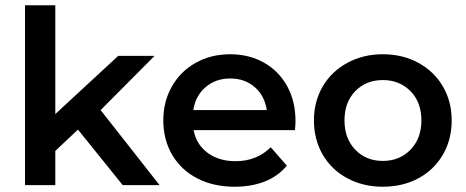

<svg xmlns="http://www.w3.org/2000/svg" viewBox="-20 -703 1770 729"><path d="M276 -211 190 -130V0H75V-683H190V-270L429 -491H567L362 -285L586 0H446Z M1100 -209H715Q725 -155 768 -123Q811 -91 874 -91Q955 -91 1008 -144L1069 -74Q1036 -34 985.5 -14Q935 6 871 6Q790 6 728.5 -26Q667 -58 633.5 -115.5Q600 -173 600 -246Q600 -317 632.5 -374.5Q665 -432 723 -464.5Q781 -497 854 -497Q926 -497 982.5 -465Q1039 -433 1070.5 -375.5Q1102 -318 1102 -243Q1102 -231 1100 -209ZM714 -285H993Q985 -339 947.5 -372Q910 -405 854 -405Q799 -405 760.5 -372Q722 -339 714 -285Z M1433 -497Q1509 -497 1568.5 -464.5Q1628 -432 1661.5 -375Q1695 -318 1695 -245.5Q1695 -173 1661.5 -115.5Q1628 -58 1568.5 -26Q1509 6 1433 6Q1359 6 1299 -26Q1239 -58 1205.5 -115.5Q1172 -173 1172 -245.5Q1172 -318 1205.5 -375Q1239 -432 1299 -464.5Q1359 -497 1433 -497ZM1433.5 -92Q1497 -92 1538.5 -134.5Q1580 -177 1580 -246Q1580 -315 1538.5 -357Q1497 -399 1433.5 -399Q1370 -399 1329 -357Q1288 -315 1288 -246Q1288 -177 1329 -134.5Q1370 -92 1433.5 -92Z"/></svg>

Font: Montserrat Ace
Style: Bold
Weight: 600
Designer: Julieta Ulanovsky
Foundry: Julieta Ulanovsky
Version: Version 1